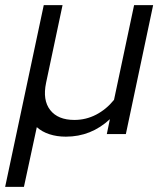

<svg xmlns="http://www.w3.org/2000/svg" viewBox="-56 -521 625 746"><path d="M-36 205 114 -501H187L123 -199Q109 -132 139 -93.5Q169 -55 233 -55Q278 -55 317.5 -75.5Q357 -96 387 -133L465 -501H539L433 0H359L371 -58Q298 10 200 10Q165 10 136 0.5Q107 -9 87 -27L37 205Z"/></svg>

Font: Red Hat Display
Style: Italic
Weight: 300
Italic angle: -12°
Designer: Pentagram, MCKL
Foundry: Pentagram, MCKL
Version: Version 1.023